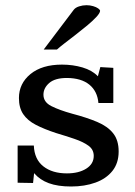

<svg xmlns="http://www.w3.org/2000/svg" viewBox="-20 -692 510 723"><path d="M247.6 10.3Q197.8 10.3 163.8 -2.2Q129.9 -14.6 108.4 -40L104.5 -2.9Q89.8 -2.9 75.7 -3.4Q61.5 -3.9 46.4 -3.9V-144H107.4Q109.4 -92.3 143.1 -65.7Q176.8 -39.1 231.9 -39.1Q276.4 -39.1 304.7 -56.9Q333 -74.7 333 -105Q333 -128.9 313.2 -143.3Q293.5 -157.7 261.2 -168.7Q229 -179.7 191.4 -190.9Q146.5 -205.6 115 -221.9Q83.5 -238.3 67.4 -262.2Q51.3 -286.1 51.3 -322.8Q51.3 -377.4 94.7 -413.1Q138.2 -448.7 213.4 -448.7Q254.4 -448.7 290.8 -438Q327.1 -427.2 348.6 -404.8Q349.1 -406.7 351.3 -415Q353.5 -423.3 355.7 -431.4Q357.9 -439.5 357.9 -439.5Q357.9 -439.5 368.2 -438.7Q378.4 -438 390.1 -437.5Q401.9 -437 406.7 -436.5V-304.2H350.6Q346.7 -348.6 316.4 -373.3Q286.1 -397.9 232.4 -398.4Q187 -398.4 165.3 -379.4Q143.6 -360.4 143.6 -335.4Q143.6 -307.6 173.3 -292.5Q203.1 -277.3 252.4 -263.7Q306.6 -249.5 345.9 -232.9Q385.3 -216.3 406 -190.2Q426.8 -164.1 426.8 -121.6Q426.8 -77.6 403.3 -48.3Q379.9 -19 339.4 -4.4Q298.8 10.3 247.6 10.3ZM144.5 -505.4 257.8 -655.3Q264.2 -663.6 277.8 -668Q291.5 -672.4 305.7 -672.4Q318.8 -672.4 330.6 -668.9Q342.3 -665.5 349.6 -660.4Q356.9 -655.3 356.9 -650.9Q356 -642.1 342.5 -627.7Q329.1 -613.3 308.6 -596.2Q288.1 -579.1 265.9 -562Q243.7 -544.9 224.4 -530Q205.1 -515.1 194.3 -505.4Z"/></svg>

Font: Kameron Medium
Style: Regular
Weight: 500
Designer: Vernon Adams
Foundry: Vernon Adams
Version: Version 1.100